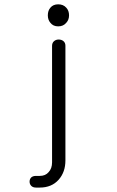

<svg xmlns="http://www.w3.org/2000/svg" viewBox="-20 -722 540 884"><path d="M219.7 -510.7V25.4Q219.7 53.7 204.1 70.3Q189.5 87.9 163.1 87.9H145.5Q130.9 87.9 123 95.7Q116.2 103.5 116.2 114.3Q116.2 125 123 132.8Q130.9 141.6 145.5 141.6H163.1Q217.8 141.6 250 105.5Q281.2 70.3 281.2 16.6V-511.7Q281.2 -525.4 271.5 -533.2Q262.7 -540 250 -540Q237.3 -540 228.5 -532.2Q219.7 -524.4 219.7 -510.7ZM248 -702.1Q224.6 -702.1 211.9 -686.5Q200.2 -672.9 200.2 -651.4Q200.2 -630.9 211.9 -617.2Q224.6 -600.6 248 -600.6Q271.5 -600.6 285.2 -617.2Q297.9 -630.9 297.9 -651.4Q297.9 -672.9 285.2 -686.5Q271.5 -702.1 248 -702.1Z"/></svg>

Font: GulimChe
Style: Regular
Weight: 400
Monospace: yes
Version: Version 2.21